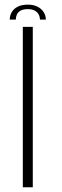

<svg xmlns="http://www.w3.org/2000/svg" viewBox="-20 -788 261 808"><path d="M76 0H118V-675H76ZM97.5 -768.5Q71.5 -768.5 54.5 -759.8Q37.5 -751 29.2 -736.5Q21 -722 21 -705.5H46.5Q46.5 -716.5 51 -726.8Q55.5 -737 66.5 -743.2Q77.5 -749.5 97.5 -749.5Q115.5 -749.5 126.5 -743.2Q137.5 -737 142.8 -727Q148 -717 148 -705.5H173Q173 -722 164 -736.5Q155 -751 138 -759.8Q121 -768.5 97.5 -768.5Z"/></svg>

Font: Anybody UltraCondensed Thin ExtraLight
Style: Regular
Weight: 250
Version: Version 1.111